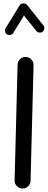

<svg xmlns="http://www.w3.org/2000/svg" viewBox="-20 -1038 275 1104"><path d="M108.9 45.9Q89.8 45.4 76.7 31.7Q63.5 18.1 64 -1L81.1 -665.5Q81.5 -684.6 95.2 -697.8Q108.9 -710.9 127.9 -710.4Q147 -710 160.2 -696.3Q173.3 -682.6 172.9 -663.6L155.8 1Q155.3 20 141.6 33.2Q127.9 46.4 108.9 45.9ZM20.5 -840.3Q11.7 -845.7 9.3 -856.4Q6.8 -867.2 12.2 -876L93.3 -1007.8Q99.1 -1018.1 114.3 -1018.1Q129.4 -1018.1 135.7 -1009.8L229.5 -892.1Q235.8 -884.3 234.6 -873.3Q233.4 -862.3 225.1 -855.5Q217.3 -849.1 206.3 -850.6Q195.3 -852.1 189 -859.9L117.7 -948.7L56.6 -848.6Q51.3 -839.8 40.3 -837.4Q29.3 -835 20.5 -840.3Z"/></svg>

Font: Mikhak-FD Medium
Style: Regular
Weight: 500
Designer: Amin Abedi
Version: Version 3.2